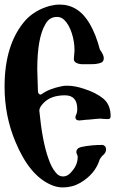

<svg xmlns="http://www.w3.org/2000/svg" viewBox="-24 -666 551 840"><path d="M314 -189Q314 -249 260 -249Q200 -249 168 -217Q148 -197 148 -182Q161 -46 188 28Q201 67 220 89Q233 106 252 106Q269 106 283 92Q316 59 316 21Q316 15 313 9.5Q310 4 310 0Q310 -18 332 -23Q374 -32 425 -32Q440 -28 440 -13Q440 0 430 10Q419 19 412 32Q393 95 327 134Q292 154 251 154Q224 154 198 142Q104 101 43 -47Q-4 -159 -4 -287Q-4 -474 88 -578Q129 -622 193 -640Q217 -646 237 -646Q319 -646 368 -563Q396 -515 413 -449Q430 -426 430 -412Q430 -402 425 -396.5Q420 -391 408 -388.5Q396 -386 387 -385.5Q378 -385 361 -385H334Q299 -388 299 -408Q299 -413 300.5 -425Q302 -437 302 -445Q302 -484 290 -521Q278 -558 258 -578Q244 -592 226 -592Q191 -592 174 -559Q139 -500 139 -362Q139 -360 142 -267Q142 -260 147 -255Q152 -250 158 -254Q191 -278 247 -289Q255 -291 271 -291Q303 -291 342 -278Q396 -261 428 -234.5Q460 -208 460 -157Q460 -145 448 -145Q446 -145 438 -145.5Q430 -146 424 -146Q422 -147 418 -147Q405 -147 383 -144.5Q361 -142 352 -142Q351 -142 339.5 -140.5Q328 -139 323 -139Q306 -139 306 -153Q306 -158 309 -164Q314 -174 314 -189Z"/></svg>

Font: Fedorovsk Unicode
Style: Medium
Weight: 500
Designer: Aleksandr Andreev and Nikita Simmons
Version: Version 3.2